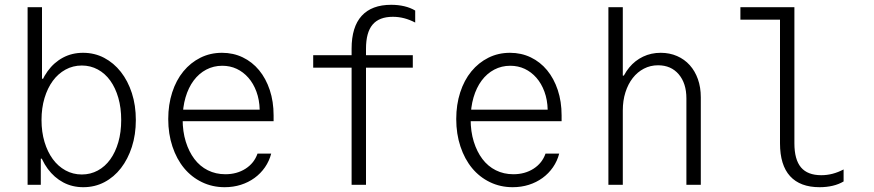

<svg xmlns="http://www.w3.org/2000/svg" viewBox="-20 -770 3640 800"><path d="M327 10Q375 10 415 -11Q455 -32 484 -69.5Q513 -107 529.5 -158Q546 -209 546 -270Q546 -331 529.5 -382Q513 -433 483.5 -470.5Q454 -508 414 -529Q374 -550 326 -550Q280 -550 242.5 -530Q205 -510 178.5 -473.5Q152 -437 137.5 -385.5Q123 -334 123 -270Q123 -207 137.5 -155Q152 -103 179 -66.5Q206 -30 243.5 -10Q281 10 327 10ZM321 -43Q284 -43 253 -60Q222 -77 200 -107Q178 -137 165.5 -178.5Q153 -220 153 -270Q153 -320 165.5 -361.5Q178 -403 200 -433Q222 -463 253 -480Q284 -497 321 -497Q357 -497 387.5 -480.5Q418 -464 439.5 -434Q461 -404 473 -362.5Q485 -321 485 -270Q485 -219 473 -177.5Q461 -136 439.5 -106Q418 -76 387.5 -59.5Q357 -43 321 -43ZM95 0H150V-109H158L138 -250L163 -442H155V-740H95Z M722 -265H1120V-289Q1120 -347 1104 -395Q1088 -443 1059.5 -477.5Q1031 -512 991.5 -531Q952 -550 905 -550Q856 -550 815 -529.5Q774 -509 744 -472.5Q714 -436 697.5 -385Q681 -334 681 -274Q681 -212 698.5 -159.5Q716 -107 747 -69.5Q778 -32 821.5 -11Q865 10 916 10Q952 10 983.5 0Q1015 -10 1040.5 -28.5Q1066 -47 1084 -73Q1102 -99 1110 -130H1053Q1039 -90 1003 -67Q967 -44 919 -44Q879 -44 846 -60.5Q813 -77 790 -107.5Q767 -138 754 -180Q741 -222 741 -273Q741 -323 753 -364Q765 -405 787 -434.5Q809 -464 839.5 -480Q870 -496 906 -496Q939 -496 966.5 -483Q994 -470 1015 -446Q1036 -422 1048.5 -388Q1061 -354 1062 -313H722Z M1445 0H1505V-488H1700V-540H1505V-567Q1505 -635 1532.5 -667.5Q1560 -700 1617 -700Q1641 -700 1664 -694Q1687 -688 1710 -676V-726Q1690 -738 1664.5 -744Q1639 -750 1610 -750Q1529 -750 1487 -704Q1445 -658 1445 -567V-540H1285V-488H1445Z M1922 -265H2320V-289Q2320 -347 2304 -395Q2288 -443 2259.5 -477.5Q2231 -512 2191.5 -531Q2152 -550 2105 -550Q2056 -550 2015 -529.5Q1974 -509 1944 -472.5Q1914 -436 1897.5 -385Q1881 -334 1881 -274Q1881 -212 1898.5 -159.5Q1916 -107 1947 -69.5Q1978 -32 2021.5 -11Q2065 10 2116 10Q2152 10 2183.5 0Q2215 -10 2240.5 -28.5Q2266 -47 2284 -73Q2302 -99 2310 -130H2253Q2239 -90 2203 -67Q2167 -44 2119 -44Q2079 -44 2046 -60.5Q2013 -77 1990 -107.5Q1967 -138 1954 -180Q1941 -222 1941 -273Q1941 -323 1953 -364Q1965 -405 1987 -434.5Q2009 -464 2039.5 -480Q2070 -496 2106 -496Q2139 -496 2166.5 -483Q2194 -470 2215 -446Q2236 -422 2248.5 -388Q2261 -354 2262 -313H1922Z M2515 0H2575V-310Q2575 -351 2586 -385.5Q2597 -420 2616.5 -445Q2636 -470 2663 -484Q2690 -498 2722 -498Q2776 -498 2808 -460.5Q2840 -423 2840 -360V0H2900V-365Q2900 -406 2888 -440Q2876 -474 2854 -498.5Q2832 -523 2801 -536.5Q2770 -550 2733 -550Q2693 -550 2659.5 -534Q2626 -518 2602 -489Q2578 -460 2564.5 -419.5Q2551 -379 2551 -330L2583 -455H2575V-740H2515Z M3290 -173V-740H3065V-688H3230V-173Q3230 -82 3272 -36Q3314 10 3395 10Q3424 10 3449.5 4Q3475 -2 3495 -14V-64Q3472 -52 3449 -46Q3426 -40 3402 -40Q3345 -40 3317.5 -72.5Q3290 -105 3290 -173Z"/></svg>

Font: CommitMonoV143 ExtLt
Style: Regular
Weight: 200
Monospace: yes
Designer: Eigil Nikolajsen
Foundry: Eigil Nikolajsen
Version: Version 1.143